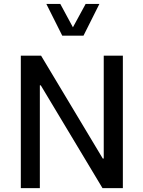

<svg xmlns="http://www.w3.org/2000/svg" viewBox="-20 -975 743 995"><path d="M517.6 -686.5H616.7V0H511.2L191.4 -532.7H186.5V0H87.9V-686.5H192.9L512.7 -153.3H517.6ZM220.2 -954.6H292.5L357.9 -833.5L423.8 -954.6H495.1L412.6 -790H302.7Z"/></svg>

Font: Estedad-FD Medium
Style: Regular
Weight: 500
Designer: Amin Abedi
Version: Version 7.3